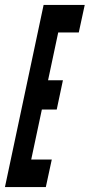

<svg xmlns="http://www.w3.org/2000/svg" viewBox="-44 -755 362 775"><path d="M-24 0H141L165 -111H82L125 -313H185L210 -431H150L191 -624H274L298 -735H132Z"/></svg>

Font: League Gothic Condensed Italic
Style: Regular
Weight: 400
Width: 3
Designer: Tyler Finck
Foundry: The League of Moveable Type
Version: Version 1.001;PS 001.001;hotconv 1.0.56;makeotf.lib2.0.21325